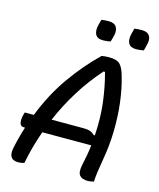

<svg xmlns="http://www.w3.org/2000/svg" viewBox="-132 -1003 915 1106"><g transform="rotate(15 325.0 -450.0)"><path d="M119 4Q103 10 83 10Q22 10 35 -60Q49 -128 70 -193H63Q43 -193 38.5 -212.5Q34 -232 41 -260L46 -277H100Q151 -408 225.5 -514Q300 -620 389 -706Q400 -708 410.5 -709Q421 -710 433 -710Q482 -710 501 -688.5Q520 -667 532 -620Q551 -555 561 -474.5Q571 -394 569 -304Q567 -214 550 -122Q543 -81 539 -51.5Q535 -22 534 4Q525 7 516.5 8.5Q508 10 497 10Q464 10 449 -7.5Q434 -25 444 -72Q458 -133 465 -193H173Q138 -94 119 4ZM463 -254H470Q477 -359 465.5 -450.5Q454 -542 432 -622L424 -623Q356 -547 301 -459Q246 -371 206 -277H399Q422 -277 437.5 -271Q453 -265 463 -254ZM334 -907Q355 -910 378 -910Q412 -910 424.5 -889Q437 -868 427 -832L418 -800Q408 -798 397 -796.5Q386 -795 373 -795Q339 -795 327.5 -817Q316 -839 326 -877ZM531 -907Q552 -910 576 -910Q609 -910 622 -889Q635 -868 624 -832L616 -800Q606 -798 595 -796.5Q584 -795 570 -795Q536 -795 524.5 -817Q513 -839 523 -877Z"/></g></svg>

Font: Recursive Sn Csl St
Style: Italic
Weight: 400
Italic angle: -15°
Version: Version 1.079;hotconv 1.0.112;makeotfexe 2.5.65598; ttfautoh